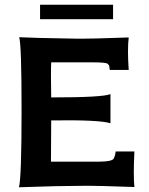

<svg xmlns="http://www.w3.org/2000/svg" viewBox="-20 -786 627 810"><path d="M457 -766V-705H149V-766ZM547 3Q392 -3 321 -2Q230 -2 60 4Q71 -37 71 -324Q71 -596 61 -629Q111 -626 296 -623Q366 -622 523 -628Q517 -577 523 -491H443L441 -507Q441 -510 435 -516Q431 -523 371 -523H196Q194 -485 196 -375Q413 -375 446 -389V-266Q399 -281 196 -278L195 -104H396Q450 -104 459 -116Q465 -125 468 -147H547Q542 -45 547 3Z"/></svg>

Font: GFS Neohellenic Rg
Style: Bold
Weight: 700
Designer: Designed by Takis Katsoulidis and George D. Matthiopoulos.
Foundry: Designed by Takis Katsoulidis and George D. Matthiopoulos.
Version: Version 1.0